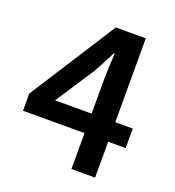

<svg xmlns="http://www.w3.org/2000/svg" viewBox="-119 -730 751 824"><g transform="rotate(20 256.5 -318.0)"><path d="M299 0V-164H18V-242L270 -636H407V-253H487V-164H407V0ZM132 -253H299V-397Q299 -425 300.5 -463Q302 -501 304 -529H300Q288 -504 275 -480Q262 -456 248 -430Z"/></g></svg>

Font: Processing Sans Pro Semibold
Style: Regular
Weight: 600
Designer: Paul D. Hunt
Foundry: Adobe Systems Incorporated
Version: Version 2.020;PS 2.000;hotconv 1.0.86;makeotf.lib2.5.63406